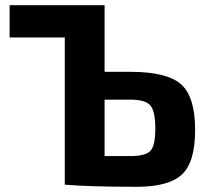

<svg xmlns="http://www.w3.org/2000/svg" viewBox="-20 -710 803 738"><path d="M382 -434H480Q622 -434 676 -386Q730 -338 730 -211Q730 -86 679 -39Q628 8 506 8Q327 8 231 0H229V-566H17V-690H382ZM382 -110H480Q540 -110 558.5 -130.5Q577 -151 577 -216Q577 -281 558.5 -304Q540 -327 480 -327H382Z"/></svg>

Font: Exo 2.0
Style: Bold
Weight: 700
Designer: Natanael Gama
Version: Version 1.001;PS 001.001;hotconv 1.0.70;makeotf.lib2.5.58329